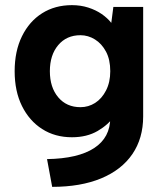

<svg xmlns="http://www.w3.org/2000/svg" viewBox="-20 -527 638 747"><path d="M421 -500H537V-74Q537 11 495 72.5Q453 134 373.5 167Q294 200 183 200L163 92Q284 90 346.5 49Q409 8 409 -69V-71L426 -77Q402 -42 360 -17.5Q318 7 260 7Q194 7 144 -25Q94 -57 65.5 -114.5Q37 -172 37 -250Q37 -328 65.5 -386Q94 -444 144 -475.5Q194 -507 260 -507Q294 -507 323.5 -497.5Q353 -488 375.5 -472.5Q398 -457 413 -438ZM174 -250Q174 -187 206.5 -148.5Q239 -110 293 -110Q324 -110 350 -126.5Q376 -143 392.5 -175Q409 -207 409 -250Q409 -295 392.5 -326Q376 -357 349.5 -373.5Q323 -390 293 -390Q239 -390 206.5 -351.5Q174 -313 174 -250Z"/></svg>

Font: Albert Sans
Style: Bold
Weight: 700
Designer: Andreas Rasmussen
Foundry: a.Foundry
Version: Version 1.025